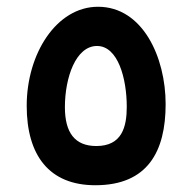

<svg xmlns="http://www.w3.org/2000/svg" viewBox="-20 -547 569 568"><path d="M262 1C417 1 470 -99 470 -239C470 -378 402 -527 270 -527C147 -527 59 -388 59 -234C59 -88 125 1 262 1ZM265 -115C201 -115 172 -155 172 -230C172 -317 204 -411 267 -411C329 -411 355 -315 355 -231C355 -172 341 -115 265 -115Z"/></svg>

Font: Noto Sans Arabic SemCond SemBd
Style: Regular
Weight: 600
Width: 4
Designer: Monotype Design Team, Nadine Chahine, Nizar Qandah and Khaled Hosny
Foundry: Monotype Imaging Inc.
Version: Version 2.012